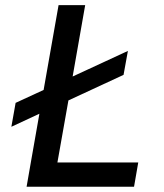

<svg xmlns="http://www.w3.org/2000/svg" viewBox="-20 -713 626 733"><path d="M23.4 -229 39.6 -320.3 146.5 -369.6 203.6 -693.4H305.2L257.3 -420.9L468.3 -518.6L451.7 -427.2L241.2 -329.6L199.2 -92.8H507.8L491.7 0H81.5L97.7 -92.8L130.4 -278.8Z"/></svg>

Font: Cascadia Mono
Style: Italic
Weight: 400
Italic angle: -10°
Monospace: yes
Designer: Aaron Bell
Foundry: Saja Typeworks
Version: Version 2404.023; ttfautohint (v1.8.4)